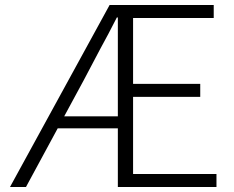

<svg xmlns="http://www.w3.org/2000/svg" viewBox="-20 -749 939 769"><path d="M419 -729H836V-677H513V-413H782V-361H513V-52H847V0H452V-679H448Q413 -610 382 -554L315 -427L84 0H20ZM184 -283H494V-235H184Z"/></svg>

Font: Merged Yaku Han JP Light
Style: Regular
Weight: 300
Designer: Ryoko NISHIZUKA 西塚涼子 (kana, bopomofo & ideographs); Paul D. Hunt (Latin, Greek & Cyrillic); Sandoll Communications 산돌커뮤니
Foundry: Adobe
Version: Version 2.004